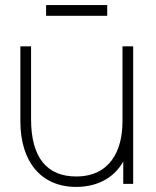

<svg xmlns="http://www.w3.org/2000/svg" viewBox="-20 -722 613 754"><path d="M161 -660H401V-702H161ZM279 12C355 12 424 -17.5 464 -87.5V0H503V-540H461V-245C461 -129 411 -29 279 -29C167 -29 102 -100 102 -254V-540H60V-246C60 -86 142 12 279 12Z"/></svg>

Font: Hauora ExtraLight
Style: Regular
Weight: 200
Designer: Mikhail Sharanda
Foundry: WCYS & Co.
Version: Version 1.010